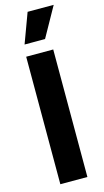

<svg xmlns="http://www.w3.org/2000/svg" viewBox="-133 -917 520 960"><g transform="rotate(-15 126.5 -437.5)"><path d="M53 0V-660H193V0ZM167 -721H61L118 -875H253Z"/></g></svg>

Font: Bricolage Grotesque 24pt Condensed
Style: Bold
Weight: 700
Width: 3
Designer: Mathieu Triay
Foundry: Atelier Triay
Version: Version 1.001;gftools[0.9.33.dev8+g029e19f]